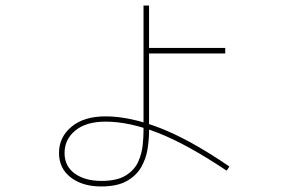

<svg xmlns="http://www.w3.org/2000/svg" viewBox="-20 -640 1040 693"><path d="M345 33Q278 33 235.5 0.5Q193 -32 193 -88Q193 -145 238 -182.5Q283 -220 361 -220Q449 -220 557.5 -178Q666 -136 808 -39L798 -24Q656 -119 551.5 -160Q447 -201 361 -201Q291 -201 252 -169Q213 -137 213 -88Q213 -40 250 -13.5Q287 13 346 13Q403 13 434.5 -7Q466 -27 479 -56.5Q492 -86 495 -116Q498 -146 498 -165V-620H518V-166Q518 -136 512.5 -101.5Q507 -67 489.5 -36.5Q472 -6 437.5 13.5Q403 33 345 33ZM506 -447V-467H793V-447Z"/></svg>

Font: Murecho Thin Thin
Style: Regular
Weight: 250
Version: Version 1.010